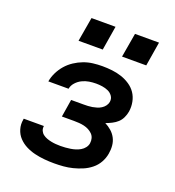

<svg xmlns="http://www.w3.org/2000/svg" viewBox="-134 -840 869 954"><g transform="rotate(20 300.0 -363.0)"><path d="M259 8Q232 8 206 5.5Q180 3 155 -3Q130 -9 107.5 -20.5Q85 -32 68 -50Q51 -68 43.5 -93Q36 -118 41 -144Q41 -146 41 -147Q41 -148 42 -149H148Q148 -149 148 -148.5Q148 -148 148 -148Q146 -135 151 -124Q156 -113 165.5 -106Q175 -99 186 -95Q197 -91 209 -88.5Q221 -86 233.5 -85Q246 -84 259 -84Q272 -84 285 -85Q298 -86 311 -88Q324 -90 337 -94Q350 -98 362 -105Q374 -112 382.5 -123Q391 -134 393 -147Q395 -161 391.5 -173.5Q388 -186 379 -195Q370 -204 358.5 -210Q347 -216 334 -219Q321 -222 307.5 -223Q294 -224 281 -224H216L231 -317H296Q308 -317 319.5 -317.5Q331 -318 342.5 -320Q354 -322 365.5 -325.5Q377 -329 387.5 -335.5Q398 -342 405.5 -352Q413 -362 415 -373Q418 -391 408.5 -404.5Q399 -418 384.5 -424.5Q370 -431 353.5 -433.5Q337 -436 320 -436Q302 -436 283.5 -433Q265 -430 247.5 -421.5Q230 -413 216.5 -398Q203 -383 200 -365H93Q97 -389 108.5 -412.5Q120 -436 137 -455.5Q154 -475 176 -489.5Q198 -504 222 -513Q246 -522 271 -525Q296 -528 320 -528Q346 -528 372 -525Q398 -522 422 -514Q446 -506 467 -492Q488 -478 501.5 -458Q515 -438 520 -412.5Q525 -387 521 -361Q518 -344 510.5 -328Q503 -312 490.5 -300.5Q478 -289 462 -281Q446 -273 430 -267Q448 -258 463.5 -244.5Q479 -231 488.5 -213Q498 -195 500 -173.5Q502 -152 498 -130Q494 -106 481.5 -83.5Q469 -61 448.5 -44.5Q428 -28 404 -18Q380 -8 356 -2Q332 4 307.5 6Q283 8 259 8ZM523 -606H395L417 -734H544ZM293 -606H165L187 -734H314Z"/></g></svg>

Font: Iosevka SS04 Semibold Extended
Style: Italic
Weight: 600
Width: 7
Italic angle: -9°
Monospace: yes
Designer: Belleve Invis
Foundry: Belleve Invis
Version: Version 19.0.0; ttfautohint (v1.8.4)